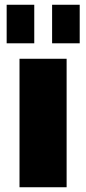

<svg xmlns="http://www.w3.org/2000/svg" viewBox="-20 -787 363 807"><path d="M260 -540V0H62V-540ZM124 -767V-605H8V-767ZM315 -767V-605H199V-767Z"/></svg>

Font: Pathway Extreme 8pt Thin 12pt ExtraBold
Style: Regular
Weight: 800
Version: Version 1.001;gftools[0.9.26]